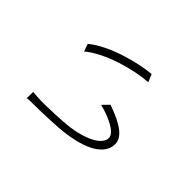

<svg xmlns="http://www.w3.org/2000/svg" viewBox="-88 -863 1175 1175"><g transform="rotate(-45 500.0 -275.0)"><path d="M246 -565 191 -566C194 -553 194 -508 194 -490C194 -446 198 -304 208 -238C234 -51 304 16 374 16C431 16 478 -40 525 -175L484 -215C460 -122 418 -38 374 -38C319 -38 272 -123 254 -245C244 -315 241 -442 241 -490C241 -508 245 -554 246 -565ZM690 -537 641 -520C727 -417 778 -226 786 -109L836 -130C826 -239 776 -433 690 -537Z"/></g></svg>

Font: Noto Sans TC Light
Style: Regular
Weight: 300
Designer: Ryoko NISHIZUKA 西塚涼子 (kana, bopomofo & ideographs); Paul D. Hunt (Latin, Greek & Cyrillic); Sandoll Communications 산돌커뮤니
Foundry: Adobe
Version: Version 2.004;hotconv 1.0.118;makeotfexe 2.5.65603